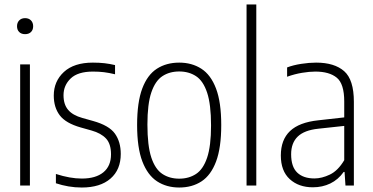

<svg xmlns="http://www.w3.org/2000/svg" viewBox="-20 -828 1664 857"><path d="M70 0V-540.5H113.5V0ZM92 -675.5Q75.5 -675.5 65.8 -685Q56 -694.5 56 -711Q56 -727 65.8 -737Q75.5 -747 92 -747Q108.5 -747 118.2 -737Q128 -727 128 -711Q128 -694.5 118.2 -685Q108.5 -675.5 92 -675.5Z M345 9Q314.5 9 285.5 4Q256.5 -1 229.5 -10V-51.5Q293 -31 345 -31Q407.5 -31 441.5 -59Q475.5 -87 475.5 -139Q475.5 -186 453.2 -209.8Q431 -233.5 388.5 -245.5L340.5 -259Q273.5 -278 246.8 -313.2Q220 -348.5 220 -401.5Q220 -465 265.2 -506.8Q310.5 -548.5 394.5 -548.5Q423 -548.5 446.8 -545.8Q470.5 -543 493.5 -537.5V-496.5Q466.5 -503 443.8 -505.8Q421 -508.5 395 -508.5Q327.5 -508.5 295.5 -477.8Q263.5 -447 263.5 -403Q263.5 -362 284 -337.8Q304.5 -313.5 347.5 -301.5L395.5 -288Q467 -268 493 -231.5Q519 -195 519 -141Q519 -70.5 473.2 -30.8Q427.5 9 345 9Z M780 9Q723.5 9 681.2 -18.5Q639 -46 615.5 -107.2Q592 -168.5 592 -270Q592 -372 615 -433Q638 -494 680.2 -521.2Q722.5 -548.5 780 -548.5Q836.5 -548.5 878.8 -521.2Q921 -494 944.2 -433Q967.5 -372 967.5 -270Q967.5 -168.5 944.5 -107.2Q921.5 -46 879.5 -18.5Q837.5 9 780 9ZM780 -30.5Q823 -30.5 855 -51.5Q887 -72.5 904.5 -124.2Q922 -176 922 -268Q922 -362 904.5 -414.5Q887 -467 855 -488Q823 -509 780 -509Q736.5 -509 704.8 -488Q673 -467 655.5 -415.5Q638 -364 638 -272Q638 -178 655.2 -125.5Q672.5 -73 704.5 -51.8Q736.5 -30.5 780 -30.5Z M1080.5 0V-808H1124V0Z M1376.5 8Q1313 8 1273.2 -28.5Q1233.5 -65 1233.5 -134Q1233.5 -204 1274.5 -243Q1315.5 -282 1400.5 -291L1516.5 -304V-375Q1516.5 -454 1483.2 -481.2Q1450 -508.5 1387.5 -508.5Q1361 -508.5 1328 -503Q1295 -497.5 1261.5 -485.5V-527Q1289 -537.5 1324.5 -543Q1360 -548.5 1391 -548.5Q1472.5 -548.5 1516 -510.5Q1559.5 -472.5 1559.5 -373.5V0H1522L1518 -60.5H1514Q1489.5 -26 1454.2 -9Q1419 8 1376.5 8ZM1279.5 -139.5Q1279.5 -83.5 1306.8 -57.5Q1334 -31.5 1383.5 -31.5Q1416.5 -31.5 1452.5 -48.8Q1488.5 -66 1516.5 -113V-266L1401 -253.5Q1338.5 -247 1309 -218.5Q1279.5 -190 1279.5 -139.5Z"/></svg>

Font: Encode Sans Condensed Condensed ExtraLight
Style: Regular
Weight: 200
Width: 3
Designer: Multiple Designers
Foundry: Impallari Type
Version: Version 3.000; ttfautohint (v1.8.3) -l 8 -r 50 -G 200 -x 14 